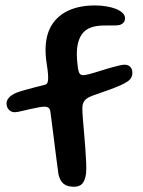

<svg xmlns="http://www.w3.org/2000/svg" viewBox="-20 -662 530 712"><path d="M255.2 30.5Q229.4 30.5 216.2 19.9Q203.1 9.2 197.2 -13.4Q195.4 -26.8 192.3 -49.3Q189.2 -71.9 185.8 -99.3Q182.4 -126.7 178.9 -154.6Q175.4 -182.4 172.2 -206.5Q169 -230.6 167.1 -246.1Q165.9 -257.6 160.2 -262Q154.6 -266.4 144.7 -266.4Q137.2 -266.4 124.6 -264.1Q111.9 -261.9 90.8 -257.2Q69.1 -252.4 56.1 -249.2Q43.1 -245.9 34.9 -245.9Q25.7 -245.9 18.8 -250.2Q11.9 -254.4 8.1 -261.8Q4.2 -269.2 4.2 -278.6Q4.2 -289.6 12.9 -299.6Q21.5 -309.7 40.8 -318.1Q49.7 -321.8 69.3 -327.3Q88.9 -332.9 110.3 -338.5Q131.8 -344.1 145.8 -347.4Q153.3 -349.2 155.9 -355.2Q158.6 -361.1 158.6 -372.9Q158.6 -387.9 156.2 -404.6Q153.8 -421.3 151.3 -439.4Q148.9 -457.4 148.9 -476.7Q148.9 -530.9 171 -567.6Q193.1 -604.2 234.2 -623Q275.2 -641.8 331.8 -641.8Q353.8 -641.8 373.9 -638.5Q394.1 -635.2 409.7 -629.1Q425.2 -623 434.4 -614.2Q443.6 -605.4 443.6 -594.3Q443.6 -584.6 438.5 -578.8Q433.5 -572.9 424.1 -569.4Q414.6 -567.3 399.8 -567.6Q384.9 -567.8 365.2 -567.4Q310.4 -567.1 287.7 -540.1Q264.9 -513.1 264.9 -461.2Q264.9 -452.8 265.6 -443.2Q266.2 -433.6 267.2 -424.2Q268.2 -414.8 269.4 -406.7Q271.6 -393.6 276.1 -388.4Q280.6 -383.2 288.6 -383.2Q295.1 -383.2 312.4 -387.6Q329.6 -392.1 353.1 -399.7Q370.2 -405.3 388.1 -410.3Q406 -415.3 420.5 -418.7Q434.9 -422.1 441.6 -422.1Q455.6 -422.1 463.3 -413.8Q470.9 -405.4 470.9 -392.1Q470.9 -377.8 462.1 -367.7Q453.2 -357.7 427.4 -346Q410.6 -338.4 385.4 -329.2Q360.2 -319.9 323.4 -307.3Q301.1 -299.3 293.2 -288.2Q285.4 -277 285.4 -260.8Q285.4 -247.1 287.2 -223.1Q289.1 -199.2 291.7 -170.2Q294.2 -141.3 296.4 -112.2Q298.6 -83.1 299.6 -58.5Q300.6 -33.9 299.1 -18.9Q295.6 7.7 285.1 19.1Q274.6 30.5 255.2 30.5Z"/></svg>

Font: Gluten Thin
Style: Regular
Weight: 100
Designer: Tyler Finck
Foundry: Etcetera Type Company
Version: Version 1.300